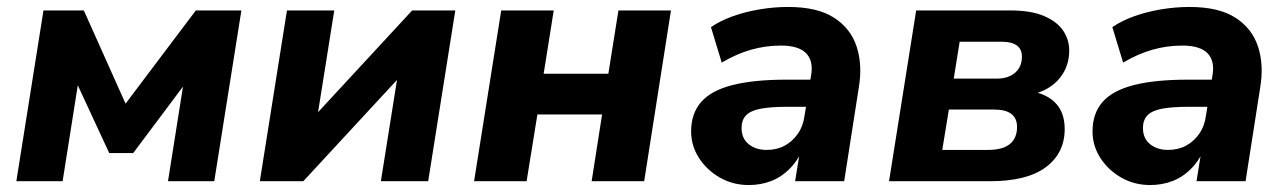

<svg xmlns="http://www.w3.org/2000/svg" viewBox="-20 -521 3703 552"><path d="M27 0 105 -491H221L341 -223L543 -491H674L596 0H463L513 -316H539L363 -81H294L185 -316H210L160 0Z M727 0 805 -491H941L888 -158H857L1165 -491H1289L1211 0H1075L1128 -333H1160L852 0Z M1343 0 1421 -491H1572L1543 -309H1729L1758 -491H1909L1832 0H1681L1711 -192H1525L1494 0Z M2133 11Q2087 11 2049.5 -10.5Q2012 -32 1989.5 -67Q1967 -102 1967 -143Q1967 -195 1996 -228Q2025 -261 2086 -276.5Q2147 -292 2242 -292H2321L2309 -214H2245Q2196 -214 2167 -208.5Q2138 -203 2125 -189.5Q2112 -176 2112 -153Q2112 -123 2132.5 -106.5Q2153 -90 2184 -90Q2213 -90 2235.5 -102Q2258 -114 2273.5 -136Q2289 -158 2293 -188L2312 -305Q2319 -346 2297.5 -368Q2276 -390 2225 -390Q2181 -390 2139 -378Q2097 -366 2055 -341L2024 -443Q2050 -461 2086 -474Q2122 -487 2163.5 -494Q2205 -501 2246 -501Q2330 -501 2378 -470Q2426 -439 2443 -386.5Q2460 -334 2449 -269L2407 0H2266L2282 -100H2291Q2276 -62 2251.5 -37Q2227 -12 2197 -0.5Q2167 11 2133 11Z M2536 0 2614 -491H2884Q2944 -491 2981.5 -475Q3019 -459 3036.5 -433Q3054 -407 3054 -376Q3054 -340 3037.5 -312Q3021 -284 2992 -267Q2963 -250 2923 -246L2926 -261Q2982 -256 3011.5 -228Q3041 -200 3041 -150Q3041 -81 2987 -40.5Q2933 0 2826 0ZM2689 -90H2820Q2863 -90 2883.5 -107Q2904 -124 2904 -156Q2904 -181 2887.5 -193.5Q2871 -206 2839 -206H2708ZM2722 -295H2846Q2879 -295 2898.5 -312Q2918 -329 2918 -358Q2918 -380 2903 -390.5Q2888 -401 2861 -401H2739Z M3287 11Q3241 11 3203.5 -10.5Q3166 -32 3143.5 -67Q3121 -102 3121 -143Q3121 -195 3150 -228Q3179 -261 3240 -276.5Q3301 -292 3396 -292H3475L3463 -214H3399Q3350 -214 3321 -208.5Q3292 -203 3279 -189.5Q3266 -176 3266 -153Q3266 -123 3286.5 -106.5Q3307 -90 3338 -90Q3367 -90 3389.5 -102Q3412 -114 3427.5 -136Q3443 -158 3447 -188L3466 -305Q3473 -346 3451.5 -368Q3430 -390 3379 -390Q3335 -390 3293 -378Q3251 -366 3209 -341L3178 -443Q3204 -461 3240 -474Q3276 -487 3317.5 -494Q3359 -501 3400 -501Q3484 -501 3532 -470Q3580 -439 3597 -386.5Q3614 -334 3603 -269L3561 0H3420L3436 -100H3445Q3430 -62 3405.5 -37Q3381 -12 3351 -0.5Q3321 11 3287 11Z"/></svg>

Font: Nunito Sans 12pt ExtraBold
Style: Italic
Weight: 800
Italic angle: -9°
Designer: Vernon Adams
Foundry: Vernon Adams
Version: Version 3.101;gftools[0.9.27]